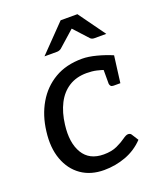

<svg xmlns="http://www.w3.org/2000/svg" viewBox="-135 -802 743 893"><g transform="rotate(-20 236.5 -355.0)"><path d="M226 7Q160 7 113.5 -25.5Q67 -58 45.5 -117Q24 -176 34 -254Q43 -330 77.5 -389Q112 -448 169 -481.5Q226 -515 305 -515Q336 -515 376 -504.5Q416 -494 451 -479L444 -425L392 -428Q373 -435 351 -440Q329 -445 302 -445Q251 -445 214 -421.5Q177 -398 155 -355Q133 -312 126 -254Q115 -167 146.5 -114.5Q178 -62 249 -62Q288 -62 315 -74.5Q342 -87 359 -99.5Q376 -112 386 -112Q397 -112 402 -104L423 -71Q385 -31 333.5 -12Q282 7 226 7ZM382 -438 444 -425 434 -347H401Q391 -347 387 -351.5Q383 -356 382 -363ZM145 -585 273 -717H356L451 -585H392Q380 -585 373 -592L308 -663L228 -592Q224 -589 218.5 -587Q213 -585 207 -585Z"/></g></svg>

Font: Aleo
Style: Italic
Weight: 400
Italic angle: -7°
Designer: Alessio Laiso
Foundry: Alessio Laiso
Version: Version 2.001;gftools[0.9.29]